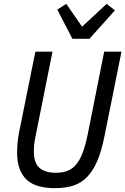

<svg xmlns="http://www.w3.org/2000/svg" viewBox="-20 -967 652 999"><path d="M253 -698 164 -253Q159 -230 157.5 -212.5Q156 -195 156 -181Q156 -118 186 -93Q216 -68 270 -68Q303 -68 328.5 -77Q354 -86 374 -108.5Q394 -131 409 -169.5Q424 -208 436 -266L522 -698H612L524 -260Q508 -180 485.5 -128Q463 -76 431.5 -44.5Q400 -13 359 -0.5Q318 12 265 12Q219 12 182.5 2Q146 -8 121 -30Q96 -52 82.5 -87.5Q69 -123 69 -174Q69 -193 71 -219.5Q73 -246 79 -277L164 -698ZM357 -765 278 -917 325 -947 407 -828 535 -947 578 -913 445 -765Z"/></svg>

Font: IBM Plex Sans Cond Text
Style: Italic
Weight: 450
Width: 3
Italic angle: -11°
Designer: Mike Abbink, Paul van der Laan, Pieter van Rosmalen
Foundry: Bold Monday
Version: Version 1.3